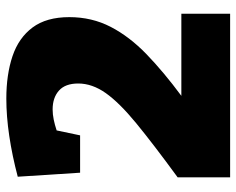

<svg xmlns="http://www.w3.org/2000/svg" viewBox="-92 -674 765 622"><g transform="rotate(-90 291.0 -362.5)"><path d="M28 0V-170Q136 -249 203 -304Q270 -359 301 -403Q332 -447 332 -492Q332 -534 309 -554.5Q286 -575 248 -575Q232 -575 215 -571.5Q198 -568 180 -562L164 -486H43L30 -688Q98 -706 162 -715.5Q226 -725 283 -725Q361 -725 420.5 -705Q480 -685 513.5 -640Q547 -595 547 -521Q547 -448 515.5 -387Q484 -326 426.5 -270.5Q369 -215 292 -158H558V0Z"/></g></svg>

Font: Bitter Black
Style: Regular
Weight: 900
Designer: Sol Matas, and Bitter project Authors
Foundry: Sol Matas
Version: Version 2.001